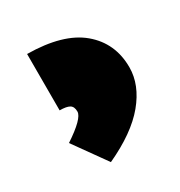

<svg xmlns="http://www.w3.org/2000/svg" viewBox="-93 -828 437 466"><g transform="rotate(-30 126.0 -595.5)"><path d="M243 -608Q243 -559 205 -513Q167 -467 89 -431L24 -522Q80 -559 80 -578Q80 -592 71.5 -597Q63 -602 44 -602V-760Q144 -759 193.5 -717.5Q243 -676 243 -608Z"/></g></svg>

Font: Noto Sans Armenian Black
Style: Regular
Weight: 900
Designer: Monotype Design team
Foundry: Monotype Imaging Inc.
Version: Version 1.000